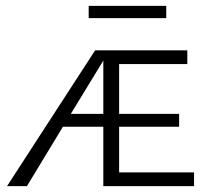

<svg xmlns="http://www.w3.org/2000/svg" viewBox="-20 -636 721 656"><path d="M548 -616V-574H283V-616ZM387 -47H643V0H333V-203H195L72 0H4L305 -464H620V-417H387V-247H592V-203H387ZM222 -247H333V-429Z"/></svg>

Font: EauTestSC Semilight
Style: Regular
Weight: 300
Designer: Christian Thalmann (Catharsis Fonts)
Version: Version 0.001;PS 000.001;hotconv 1.0.88;makeotf.lib2.5.64775